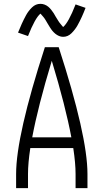

<svg xmlns="http://www.w3.org/2000/svg" viewBox="-20 -981 540 1001"><path d="M64 0V-74Q64 -273 214 -735H286Q436 -273 436 -74V0H374V-74Q374 -130 362 -209H138Q126 -130 126 -74V0ZM148 -265H352Q322 -426 250 -664Q178 -426 148 -265ZM309 -789Q298 -789 287.5 -793.5Q277 -798 268.5 -805Q260 -812 253 -820.5Q246 -829 240 -839L229 -857Q223 -867 217.5 -876.5Q212 -886 205 -894Q198 -902 191 -910Q163 -887 126 -793L74 -811Q83 -834 93.5 -857Q104 -880 116 -902Q128 -924 147 -942.5Q166 -961 191 -961Q202 -961 212.5 -957Q223 -953 231.5 -946Q240 -939 247 -930Q254 -921 260 -912L271 -893Q277 -884 282.5 -874.5Q288 -865 295 -857Q302 -849 309 -840Q337 -863 374 -958L426 -940Q417 -916 406.5 -893Q396 -870 384 -848.5Q372 -827 353 -808Q334 -789 309 -789Z"/></svg>

Font: Iosevka SS01 Light
Style: Regular
Weight: 300
Monospace: yes
Designer: Belleve Invis
Foundry: Belleve Invis
Version: 2.3.3; ttfautohint (v1.8.3)